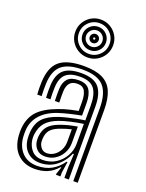

<svg xmlns="http://www.w3.org/2000/svg" viewBox="-163 -958 795 1046"><g transform="rotate(20 234.0 -435.0)"><path d="M394.7 0V-421.1Q394.7 -508.3 358.8 -548.5Q323 -588.6 236.4 -588.6Q154.7 -588.6 115.7 -556.5Q76.7 -524.4 73.6 -448.2Q73 -430.6 73 -412.5Q72.9 -394.4 74.4 -376H48.9Q47.4 -395.8 47.2 -412.1Q47.1 -428.3 47.9 -449.2Q51.4 -535.6 95.8 -572.4Q140.3 -609.2 236.4 -609.2Q303.8 -609.2 344.2 -589.4Q384.5 -569.7 402.4 -528.2Q420.4 -486.7 420.4 -421.1V0ZM196.3 -51.2Q240.1 -51.2 272.8 -72.4Q305.6 -93.6 323.9 -126.8Q342.3 -160 342.3 -195.8V-312.5Q309.6 -308.3 270.4 -299.2Q231.2 -290.2 205.8 -280.6Q158.8 -262.8 135.8 -236.2Q112.9 -209.5 107.4 -165Q106.7 -157.9 106.8 -149.6Q107 -141.3 107.6 -135.3Q112.8 -98.4 134.9 -74.8Q156.9 -51.2 196.3 -51.2ZM202.5 -73.3Q172 -73.3 154 -92.2Q136 -111 133.3 -137.7Q132.5 -145.4 132.6 -151.9Q132.6 -158.4 133.1 -164.3Q136.8 -201.1 155.9 -223.5Q175 -245.9 214 -260.8Q240.3 -270.8 263.9 -276.8Q287.4 -282.7 316.5 -287.7V-193.5Q316.5 -160.5 301.4 -133.1Q286.4 -105.7 260.7 -89.5Q234.9 -73.3 202.5 -73.3ZM206.1 -93.5Q228.9 -93.5 248.1 -106.4Q267.3 -119.4 279 -141.6Q290.7 -163.7 290.7 -191.3V-262.5Q274.3 -258.7 257.4 -253.4Q240.6 -248.2 222.4 -241.1Q190.3 -228.3 175.6 -210.4Q160.9 -192.5 158.8 -162.9Q158.2 -155.1 158.4 -149.7Q158.6 -144.3 159 -139.6Q160.9 -123.2 173.1 -108.4Q185.2 -93.5 206.1 -93.5ZM171.9 9.5Q112.8 9.5 74.8 -26.3Q36.7 -62 30.8 -129.1Q29.8 -140.9 29.7 -152.1Q29.7 -163.3 30.6 -174.4Q36.1 -235.9 71.2 -274.2Q106.3 -312.5 180.3 -339.8Q197.6 -346.3 213.9 -351.3Q230.1 -356.3 248.9 -360.6Q267.6 -365 291.7 -369.4V-421.2Q291.7 -461.1 279.4 -483.7Q267.1 -506.3 236.4 -506.3Q205.9 -506.3 191.8 -489.6Q177.6 -472.8 176.3 -443.3Q176 -435.6 175.8 -415.9Q175.6 -396.2 176.5 -376H151Q150 -398.3 150.2 -416Q150.5 -433.8 150.8 -445.8Q152.4 -485.2 172.4 -506Q192.5 -526.9 236.4 -526.9Q281.4 -526.9 299.4 -499.6Q317.4 -472.4 317.4 -421.2V-351.7Q284.8 -345.7 250.8 -337.5Q216.8 -329.4 188.9 -320.3Q126.7 -299.5 93 -261.7Q59.2 -223.9 56.1 -172.1Q55.7 -163.2 55.6 -152Q55.5 -140.7 56.3 -131.3Q61 -76.9 93.3 -43.7Q125.6 -10.6 179.8 -10.6Q227.7 -10.6 263.4 -30.6Q299.2 -50.6 323.9 -86.8H329.7L320 -22.1V0H294.6L294.1 -5.9L308 -47.4H303.2Q278 -17.8 245.8 -4.2Q213.6 9.5 171.9 9.5ZM343.2 0.2V-63.8L347.5 -139.7H341.6Q320.2 -89.4 280.3 -60.1Q240.3 -30.8 187.2 -30.9Q143.5 -31.1 114.8 -58.5Q86.1 -85.8 82.1 -133.3Q81.4 -141.3 81.4 -151.7Q81.4 -162 81.9 -169.9Q86.3 -222.7 114.3 -252.3Q142.3 -281.8 197.4 -300.5Q214.8 -306.4 240.3 -312.9Q265.8 -319.3 293.1 -324.9Q320.4 -330.4 343.2 -333.4V-421.1Q343.2 -484.2 319.4 -515.8Q295.6 -547.4 236.4 -547.4Q181.5 -547.4 154.3 -523.7Q127.2 -500 125 -446.4Q124.5 -431.8 124.3 -413.6Q124.2 -395.5 125.5 -376H99.9Q98.7 -396 98.7 -414.2Q98.7 -432.3 99.3 -446.9Q101.9 -510.7 134.2 -539.4Q166.4 -568.1 236.4 -568.1Q309 -568.1 339 -532.3Q368.9 -496.4 368.9 -421.1V0.2ZM236.4 -659.3Q206 -659.3 181 -674.1Q156 -688.8 141.3 -713.8Q126.6 -738.8 126.6 -769Q126.6 -799.5 141.3 -824.4Q156 -849.2 181 -864Q206.1 -878.7 236.3 -878.7Q266.7 -878.7 291.6 -863.9Q316.4 -849.2 331.2 -824.3Q345.9 -799.5 345.9 -769.1Q345.9 -738.8 331.2 -713.8Q316.5 -688.8 291.6 -674.1Q266.7 -659.3 236.4 -659.3ZM236.2 -680.2Q273.3 -680.2 299.1 -706.2Q325 -732.1 325 -769Q325 -806 299.2 -831.9Q273.3 -857.8 236.3 -857.8Q199.4 -857.8 173.4 -831.9Q147.5 -806.1 147.5 -769Q147.5 -732.2 173.4 -706.2Q199.4 -680.2 236.2 -680.2ZM236.3 -701.1Q207.9 -701.1 188.2 -720.9Q168.4 -740.7 168.4 -769Q168.4 -797.3 188.2 -817.1Q207.9 -836.9 236.3 -836.9Q264.6 -836.9 284.3 -817.1Q304.1 -797.3 304.1 -769Q304.1 -740.7 284.3 -720.9Q264.6 -701.1 236.3 -701.1ZM236.3 -722Q255.7 -722 269.4 -735.8Q283.2 -749.6 283.2 -769Q283.2 -788.4 269.4 -802.2Q255.7 -816 236.3 -816Q216.9 -816 203.1 -802.2Q189.3 -788.4 189.3 -769Q189.3 -749.6 203.1 -735.8Q216.9 -722 236.3 -722ZM236.3 -742.9Q225.4 -742.9 217.8 -750.6Q210.2 -758.2 210.2 -769Q210.2 -779.9 217.8 -787.5Q225.4 -795.1 236.3 -795.1Q247.2 -795.1 254.7 -787.5Q262.3 -779.9 262.3 -769Q262.3 -758.2 254.7 -750.6Q247.2 -742.9 236.3 -742.9ZM236.3 -763Q242.2 -763 242.2 -769Q242.2 -775 236.3 -775Q230.3 -775 230.3 -769Q230.3 -763 236.3 -763Z"/></g></svg>

Font: Big Shoulders Inline Text SC Thin
Style: Regular
Weight: 100
Designer: Patric King
Foundry: XO Type Co
Version: Version 2.002